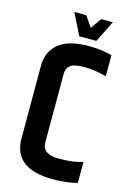

<svg xmlns="http://www.w3.org/2000/svg" viewBox="-127 -900 658 967"><g transform="rotate(15 202.5 -416.0)"><path d="M165 -521V-164Q165 -103 252 -103Q325 -103 376 -119V-10Q322 5 249 5Q44 5 44 -153V-531Q44 -606 95.5 -648Q147 -690 251 -690Q319 -690 373 -675V-565Q313 -582 258.5 -582Q204 -582 184.5 -566.5Q165 -551 165 -521ZM192 -725 136 -837H198L237 -781L276 -837H337L281 -725Z"/></g></svg>

Font: Khand SemiBold
Style: Regular
Weight: 600
Designer: Devanagari: Sanchit Sawaria, Jyotish Sonowal; Latin: Satya Rajpurohit
Foundry: Indian Type Foundry
Version: Version 1.101;PS 1.0;hotconv 1.0.78;makeotf.lib2.5.61930; tt